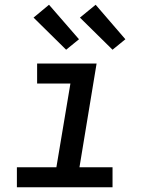

<svg xmlns="http://www.w3.org/2000/svg" viewBox="-20 -787 640 807"><path d="M51 0V-84H217L276 -436H136V-520H386L314 -84H453V0ZM453 -578 316 -713 382 -767 507 -622ZM258 -578 121 -713 186 -767 312 -622Z"/></svg>

Font: Iosevka SS04 Md Ex Obl
Style: Regular
Weight: 500
Width: 7
Italic angle: -9°
Monospace: yes
Designer: Belleve Invis
Foundry: Belleve Invis
Version: Version 19.0.0; ttfautohint (v1.8.4)